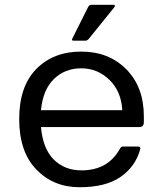

<svg xmlns="http://www.w3.org/2000/svg" viewBox="-20 -765 680 801"><path d="M131.6 -57.9C179.3 -8.5 239.4 16.1 312 16.1C384.6 16.1 441.6 1.8 482.9 -26.9C524.3 -55.5 551.6 -93.9 564.9 -142.1C566.9 -149.9 563.6 -153.8 555.2 -153.8H492.2C488 -153.8 483.9 -150.6 480 -144C446.8 -84.1 393.4 -54.2 319.8 -54.2C273.3 -54.2 234.9 -69.2 204.6 -99.1C174.3 -129.1 156.4 -174.3 150.9 -234.9H560.1C573.4 -234.9 580.1 -241.5 580.1 -254.9V-279.8C580.1 -361.2 555.7 -426.5 507.1 -475.8C458.4 -525.1 395.6 -549.8 318.6 -549.8C241.6 -549.8 179.3 -525.6 131.6 -477.3C83.9 -429 60.1 -359.3 60.1 -268.3C60.1 -177.3 83.9 -107.2 131.6 -57.9ZM150.9 -305.2C156.4 -362.5 174.5 -405.9 205.1 -435.5C235.7 -465.2 273.7 -480 319.1 -480C364.5 -480 403.6 -463.9 436.5 -431.9C469.4 -399.8 487.3 -357.6 490.2 -305.2ZM282.2 -605C278.6 -598.5 280.3 -595.2 287.1 -595.2H336.9C341.8 -595.2 346.8 -598.5 352.1 -605L457 -734.9C461.6 -741.7 460 -745.1 452.1 -745.1H361.8C355.3 -745.1 350.4 -741.7 347.2 -734.9Z"/></svg>

Font: Numans
Style: Regular
Weight: 400
Designer: Jovanny Lemonad
Foundry: Jovanny Lemonad
Version: Version 001.001